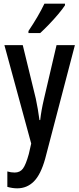

<svg xmlns="http://www.w3.org/2000/svg" viewBox="-20 -786 431 1046"><path d="M4 -540H104L175 -249Q181 -221 186 -191.5Q191 -162 195 -132H199Q202 -159 207 -187Q212 -215 220 -249L288 -540H388L226 79Q202 165 164.5 202.5Q127 240 74 240Q61 240 47.5 238Q34 236 20 232V148Q30 151 40 152.5Q50 154 60 154Q89 154 105 132.5Q121 111 137 53L150 -4ZM334 -757Q321 -737 297 -708.5Q273 -680 246.5 -652.5Q220 -625 199 -606H135V-617Q189 -697 222 -766H334Z"/></svg>

Font: Noto Sans Gurmukhi ExtraCondensed Medium
Style: Regular
Weight: 500
Width: 2
Designer: Jelle Bosma - Monotype Design Team
Foundry: Monotype Imaging Inc.
Version: Version 2.004; ttfautohint (v1.8.4.7-5d5b)